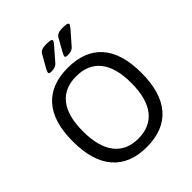

<svg xmlns="http://www.w3.org/2000/svg" viewBox="-245 -1062 1220 1220"><g transform="rotate(-45 365.5 -451.5)"><path d="M365 -706Q516 -706 595 -617Q674 -528 674 -352Q674 -176 595 -85Q516 6 365 6Q215 6 136 -85Q57 -176 57 -352Q57 -528 136 -617Q215 -706 365 -706ZM365 -630Q259 -630 203.5 -560Q148 -490 148 -352Q148 -214 203.5 -142Q259 -70 365 -70Q471 -70 527 -142Q583 -214 583 -352Q583 -490 527 -560Q471 -630 365 -630ZM521 -909Q569 -909 569 -896Q569 -892 566 -886.5Q563 -881 553.5 -870Q544 -859 525.5 -837.5Q507 -816 475 -780Q467 -771 453.5 -766.5Q440 -762 424 -762Q412 -762 406.5 -764.5Q401 -767 401 -772Q401 -779 413 -801Q425 -823 459 -883Q467 -897 482 -903Q497 -909 521 -909ZM374 -909Q422 -909 422 -896Q422 -892 419 -886.5Q416 -881 406.5 -870Q397 -859 378 -837.5Q359 -816 328 -780Q320 -771 306.5 -766.5Q293 -762 277 -762Q265 -762 259.5 -764.5Q254 -767 254 -772Q254 -779 265.5 -801Q277 -823 312 -883Q320 -897 335 -903Q350 -909 374 -909Z"/></g></svg>

Font: Asap VF Beta
Style: Regular
Weight: 400
Designer: Pablo Cosgaya
Foundry: Pablo Cosgaya
Version: Version 1.007